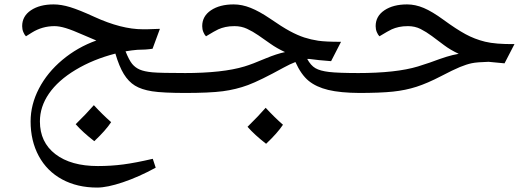

<svg xmlns="http://www.w3.org/2000/svg" viewBox="-20 -410 2383 867"><path d="M823.2 9.8Q714.8 9.8 666.7 2.2Q618.7 -5.4 589.4 -23.4Q560.1 -41.5 539.1 -75.7Q518.1 -109.9 501 -168Q400.4 -142.1 321.3 -94.5Q242.2 -46.9 201.2 12.5Q160.2 71.8 160.2 138.2Q160.2 232.4 230.2 286.1Q300.3 339.8 421.9 339.8Q481.4 339.8 536.9 332.5Q592.3 325.2 669.9 307.1L683.1 347.2Q606 389.2 534.9 413.1Q463.9 437 418.9 437Q328.6 437 260.3 399.9Q191.9 362.8 155 294.4Q118.2 226.1 118.2 138.2Q118.2 62.5 155.8 -10Q193.4 -82.5 261.7 -139.6Q330.1 -196.8 415 -227.1L361.3 -250Q306.2 -274.4 276.9 -283.2Q247.6 -292 226.1 -292Q170.9 -292 124.5 -263.2L97.2 -246.1Q90.3 -252.9 85.2 -265.4Q80.1 -277.8 80.1 -292Q80.1 -336.9 119.6 -363.5Q159.2 -390.1 222.2 -390.1Q256.3 -390.1 297.1 -377.7Q337.9 -365.2 405.8 -334Q528.3 -277.8 625 -277.8H643.6L702.1 -279.8L668.9 -189.9Q637.7 -185.1 600.1 -185.1Q575.7 -183.1 546.9 -178.2Q563 -138.2 576.9 -121.3Q590.8 -104.5 611.3 -95.7Q631.8 -86.9 667.7 -83.5Q703.6 -80.1 823.2 -80.1Q833 -80.1 833 -69.8V0Q833 9.8 823.2 9.8ZM481.9 141.6Q457 179.2 405.8 227.5Q353.5 187 321.8 150.9Q371.6 102.1 403.8 64.9Q442.4 106.9 481.9 141.6Z M812 9.8Q802.2 9.8 802.2 0V-69.8Q802.2 -80.1 812 -80.1Q985.8 -80.1 1084 -109.9Q1118.2 -120.1 1180.2 -146.5Q1229.5 -167 1267.1 -174.8Q1230 -191.9 1201.2 -212.4Q1172.4 -232.9 1146.7 -250.5Q1121.1 -268.1 1095.5 -280Q1069.8 -292 1039.1 -292Q1016.1 -292 998.3 -288.1Q980.5 -284.2 965.8 -277.6Q951.2 -271 910.2 -246.1Q903.3 -252.9 898.2 -265.4Q893.1 -277.8 893.1 -292Q893.1 -336.9 932.6 -363.5Q972.2 -390.1 1035.2 -390.1Q1072.8 -390.1 1111.8 -374.5Q1150.9 -358.9 1199.2 -326.2Q1253.4 -288.6 1288.8 -269.5Q1324.2 -250.5 1354.2 -240.7Q1384.3 -231 1417 -226.1Q1449.7 -221.2 1520 -221.2L1475.1 -133.8Q1415.5 -138.2 1375 -144H1367.2Q1383.3 -114.3 1404.3 -102.1Q1425.3 -89.8 1466.3 -85Q1507.3 -80.1 1605 -80.1Q1615.2 -80.1 1615.2 -69.8V0Q1615.2 9.8 1605 9.8Q1516.6 9.3 1462.2 -3.9Q1407.7 -17.1 1373.8 -44.9Q1339.8 -72.8 1314 -129.9Q1290.5 -121.1 1261.2 -105Q1153.8 -45.9 1099.9 -25.9Q1045.9 -5.9 986.1 2Q926.3 9.8 812 9.8ZM1257.8 153.3Q1232.9 190.9 1181.6 239.3Q1129.4 198.7 1097.7 162.6Q1147.5 113.8 1179.7 76.7Q1218.3 118.7 1257.8 153.3Z M1595.2 9.8Q1585.4 9.8 1585.4 0V-69.8Q1585.4 -80.1 1595.2 -80.1Q1769 -80.1 1867.2 -109.9L1920.9 -127.4Q1969.7 -145.5 1996.6 -153.8Q2023.4 -162.1 2051.3 -167Q2013.7 -184.6 1984.9 -206.3Q1956.1 -228 1930.4 -247.1Q1904.8 -266.1 1879.2 -279.1Q1853.5 -292 1822.3 -292Q1799.3 -292 1781.5 -288.1Q1763.7 -284.2 1749 -277.6Q1734.4 -271 1693.4 -246.1Q1686.5 -252.9 1681.4 -265.4Q1676.3 -277.8 1676.3 -292Q1676.3 -336.9 1715.8 -363.5Q1755.4 -390.1 1818.4 -390.1Q1855.5 -390.1 1893.6 -374Q1931.6 -357.9 1982.4 -320.8Q2040.5 -278.3 2081.8 -255.9Q2123 -233.4 2170.4 -221.7Q2217.8 -210 2303.2 -210.9L2258.3 -124L2186 -130.9Q2133.3 -129.4 2110.1 -124.5Q2086.9 -119.6 2056.6 -107.2Q2026.4 -94.7 1971.2 -65.9Q1910.2 -34.2 1861.1 -18.3Q1812 -2.4 1754.6 3.7Q1697.3 9.8 1595.2 9.8Z"/></svg>

Font: Droid Arabic Naskh
Style: Regular
Weight: 400
Designer: Pascal Zoghbi
Foundry: Ascender Corporation
Version: Version 1.00